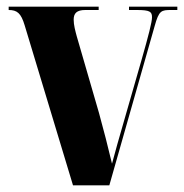

<svg xmlns="http://www.w3.org/2000/svg" viewBox="-20 -556 552 576"><path d="M54 -480 199 0H308L444 -478C457 -525 464 -526 494 -526H512V-536H367V-526H390C430 -526 436 -521 436 -504C436 -490 426 -451 404 -374L358 -214C337 -142 324 -95 316 -65C305 -112 290 -170 277 -217L210 -448C206 -463 201 -481 201 -497C201 -516 210 -526 236 -526H276V-536H6V-526C31 -526 43 -517 54 -480Z"/></svg>

Font: Noto Serif Display ExtraCondensed ExtraBold
Style: Regular
Weight: 800
Width: 2
Designer: Monotype Design Team
Foundry: Monotype Imaging Inc.
Version: Version 2.009